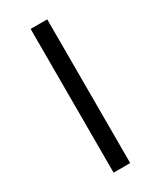

<svg xmlns="http://www.w3.org/2000/svg" viewBox="-274 -862 1099 1312"><g transform="rotate(-30 275.5 -206.0)"><path d="M210 -773V361H341V-773Z"/></g></svg>

Font: Noto Sans Telugu SemiCondensed Black
Style: Regular
Weight: 900
Width: 4
Designer: Jelle Bosma - Monotype Design Team
Foundry: Monotype Imaging Inc.
Version: Version 2.005